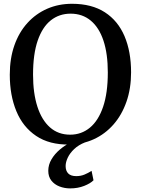

<svg xmlns="http://www.w3.org/2000/svg" viewBox="-20 -772 763 1040"><path d="M355.5 11Q247.5 12.5 175.8 -35.8Q104 -84 68.5 -170Q33 -256 33 -367.5Q33 -455.5 58 -526.5Q83 -597.5 128.8 -647.8Q174.5 -698 236 -724.8Q297.5 -751.5 370 -751.5Q477 -751.5 548 -705.5Q619 -659.5 654.5 -576Q690 -492.5 690 -380Q690 -292.5 665 -221Q640 -149.5 595 -98Q550 -46.5 488.8 -18.2Q427.5 10 355.5 11ZM360 -42.5Q421 -42.5 467 -80.5Q513 -118.5 538.5 -193.5Q564 -268.5 564 -379.5Q564 -480.5 540.5 -551.5Q517 -622.5 471.8 -660.2Q426.5 -698 362.5 -698Q301 -698 255.2 -661.8Q209.5 -625.5 184.2 -552.2Q159 -479 159 -367.5Q159 -267.5 182.5 -194.5Q206 -121.5 250.8 -82Q295.5 -42.5 360 -42.5ZM360 248.5Q329.5 248.5 302.2 238Q275 227.5 258.2 206.2Q241.5 185 241.5 153Q241.5 120.5 258.8 91.2Q276 62 304 38.2Q332 14.5 364 -1L396 -5L441 -1Q405.5 13 382 35.2Q358.5 57.5 347 82Q335.5 106.5 335.5 127.5Q335.5 153 349.5 167.5Q363.5 182 393 182Q417.5 182 437.8 173.5Q458 165 476 153.5L486.5 204.5Q470 221.5 435.8 235Q401.5 248.5 360 248.5Z"/></svg>

Font: Merriweather Medium
Style: Regular
Weight: 500
Version: Version 2.100